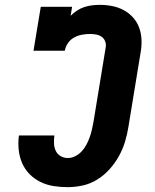

<svg xmlns="http://www.w3.org/2000/svg" viewBox="-20 -763 640 791"><path d="M259 8Q229 8 200.5 3.5Q172 -1 146.5 -13.5Q121 -26 101.5 -46Q82 -66 71 -91.5Q60 -117 57 -146.5Q54 -176 58 -205H204Q202 -189 202.5 -172.5Q203 -156 209.5 -142Q216 -128 229.5 -120Q243 -112 259 -112Q275 -112 290 -119.5Q305 -127 316.5 -139.5Q328 -152 336 -167Q344 -182 349.5 -197.5Q355 -213 358.5 -228.5Q362 -244 365 -260L415 -565Q418 -578 414 -590.5Q410 -603 400 -610.5Q390 -618 377.5 -620.5Q365 -623 351 -623Q335 -623 318 -620Q301 -617 285.5 -608.5Q270 -600 260 -585.5Q250 -571 247 -554H118L148 -735H277L271 -698Q283 -710 297.5 -719.5Q312 -729 327.5 -734Q343 -739 359 -741Q375 -743 391 -743Q417 -743 442.5 -738Q468 -733 490 -721Q512 -709 528.5 -690.5Q545 -672 553.5 -648.5Q562 -625 563 -598.5Q564 -572 559 -545L509 -240Q504 -209 495 -179Q486 -149 470 -120Q454 -91 431.5 -66Q409 -41 381 -23.5Q353 -6 321.5 1Q290 8 259 8Z"/></svg>

Font: Iosevka Slab HvExObl
Style: Regular
Weight: 900
Width: 7
Italic angle: -9°
Monospace: yes
Designer: Belleve Invis
Foundry: Belleve Invis
Version: Version 11.1.1; ttfautohint (v1.8.3)